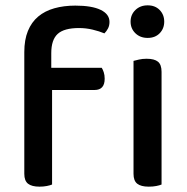

<svg xmlns="http://www.w3.org/2000/svg" viewBox="-20 -693 699 719"><path d="M172 -439H361Q365 -433 368.5 -422.5Q372 -412 372 -398Q372 -356 334 -356H175V-2Q168 1 155.5 3.5Q143 6 128 6Q99 6 85 -5Q71 -16 71 -42V-498Q71 -544 84.5 -577Q98 -610 123 -631Q148 -652 183.5 -662Q219 -672 262 -672Q324 -672 357 -656Q390 -640 390 -611Q390 -597 384.5 -586.5Q379 -576 371 -568Q352 -576 327 -582Q302 -588 276 -588Q220 -588 196 -566Q172 -544 172 -494ZM585 -2Q578 1 565.5 3.5Q553 6 537 6Q508 6 494 -5Q480 -16 480 -42V-465Q488 -467 500.5 -470Q513 -473 529 -473Q558 -473 571.5 -462Q585 -451 585 -424ZM469 -612Q469 -638 487 -655.5Q505 -673 533 -673Q561 -673 578 -655.5Q595 -638 595 -612Q595 -586 578 -568.5Q561 -551 533 -551Q505 -551 487 -568.5Q469 -586 469 -612Z"/></svg>

Font: Baloo Bhai 2 Medium
Style: Regular
Weight: 500
Designer: Supriya Tembe, Noopur Datye and Ek Type
Foundry: Ek Type
Version: Version 1.640;PS 1.000;hotconv 16.6.51;makeotf.lib2.5.65220;